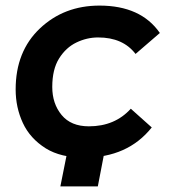

<svg xmlns="http://www.w3.org/2000/svg" viewBox="-20 -559 639 687"><path d="M281 5Q197.5 5 144 -28Q87.5 -63.5 61.8 -119Q36 -174.5 36 -239Q36 -375 122.5 -457Q209 -539 336 -539Q484 -539 552 -441L465 -366Q420 -425 331 -425Q291 -425 253.5 -407Q216 -389 191.5 -350Q167 -311 167 -248Q167 -188 200.5 -147.5Q234 -107 298 -107Q391 -107 448 -170L523 -103Q437 5 281 5ZM330 108H196L223 -27H356Z"/></svg>

Font: Argentum Sans Medium
Style: Italic
Weight: 500
Italic angle: -11°
Designer: Julieta Ulanovsky (font), Cristiano Sobral (main changes and remaster)
Foundry: Julieta Ulanovsky (font), Cristiano Sobral (main changes and remaster)
Version: Version 2.007;June 15, 2022;FontCreator 14.0.0.2814 64-bit; 